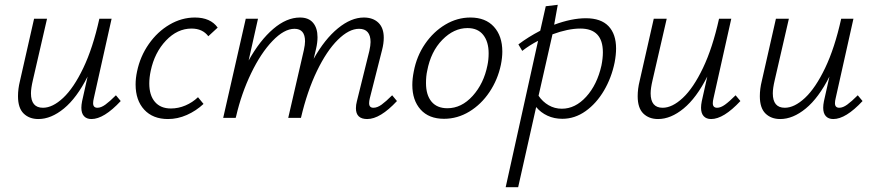

<svg xmlns="http://www.w3.org/2000/svg" viewBox="-20 -491 3640 800"><path d="M483 -70Q413 5 361 5Q341 5 330 -7Q319 -19 319 -42Q319 -54 322 -69L345 -172Q300 -83 246.5 -39Q193 5 140 5Q102 5 78.5 -18Q55 -41 55 -90Q55 -121 63 -153L122 -413H176L117 -157Q109 -123 109 -102Q109 -42 159 -42Q199 -42 243 -83Q287 -124 327 -207.5Q367 -291 394 -413H445L371 -82Q368 -70 368 -61Q368 -42 386 -42Q401 -42 419 -55Q437 -68 463 -94Z M778 -372Q719 -372 671.5 -322Q624 -272 608 -196Q602 -168 602 -143Q602 -94 625.5 -66.5Q649 -39 692 -39Q723 -39 752.5 -51.5Q782 -64 805 -86L828 -58Q797 -29 758.5 -12Q720 5 680 5Q617 5 581 -34Q545 -73 545 -139Q545 -165 551 -193Q564 -256 600 -307.5Q636 -359 686.5 -388.5Q737 -418 792 -418Q857 -418 887 -376L848 -340Q824 -372 778 -372Z M1634 -70Q1564 5 1510 5Q1463 5 1463 -40Q1463 -54 1467 -69L1519 -279Q1524 -302 1524 -316Q1524 -343 1512 -357Q1500 -371 1476 -371Q1434 -371 1387.5 -325Q1341 -279 1300.5 -195Q1260 -111 1234 0H1181L1246 -282Q1251 -305 1251 -319Q1251 -371 1207 -371Q1164 -371 1115.5 -320.5Q1067 -270 1026.5 -186Q986 -102 964 -7L962 0H910L1004 -413H1055L1016 -239Q1063 -323 1118.5 -370.5Q1174 -418 1230 -418Q1266 -418 1284.5 -396Q1303 -374 1303 -336Q1303 -314 1297 -288L1287 -246Q1333 -328 1388 -373Q1443 -418 1496 -418Q1534 -418 1556.5 -396.5Q1579 -375 1579 -334Q1579 -310 1572 -283L1521 -82Q1518 -70 1518 -61Q1518 -42 1536 -42Q1552 -42 1570 -55Q1588 -68 1614 -94Z M1698 -137Q1698 -163 1704 -193Q1716 -257 1751 -308Q1786 -359 1835.5 -388.5Q1885 -418 1940 -418Q2003 -418 2038 -379.5Q2073 -341 2073 -276Q2073 -251 2067 -221Q2054 -159 2019.5 -107.5Q1985 -56 1935.5 -26Q1886 4 1830 4Q1767 4 1732.5 -34.5Q1698 -73 1698 -137ZM2011 -219Q2016 -242 2016 -269Q2016 -317 1993.5 -345.5Q1971 -374 1928 -374Q1871 -374 1823 -325Q1775 -276 1760 -196Q1755 -174 1755 -145Q1755 -95 1778 -67.5Q1801 -40 1844 -40Q1903 -40 1949.5 -91.5Q1996 -143 2011 -219Z M2547 -289Q2547 -263 2541 -231Q2528 -167 2496.5 -113.5Q2465 -60 2420 -28Q2375 4 2323 4Q2289 4 2261 -9Q2233 -22 2214 -45L2139 289H2087L2222 -321Q2187 -303 2156 -279L2140 -306Q2181 -337 2231 -363L2254 -465L2304 -471L2289 -388Q2362 -415 2421 -415Q2484 -415 2515.5 -382Q2547 -349 2547 -289ZM2492 -273Q2492 -372 2398 -372Q2347 -372 2282 -348L2224 -92Q2241 -67 2266 -52.5Q2291 -38 2321 -38Q2377 -38 2422.5 -88Q2468 -138 2486 -218Q2492 -248 2492 -273Z M3065 -70Q2995 5 2943 5Q2923 5 2912 -7Q2901 -19 2901 -42Q2901 -54 2904 -69L2927 -172Q2882 -83 2828.5 -39Q2775 5 2722 5Q2684 5 2660.5 -18Q2637 -41 2637 -90Q2637 -121 2645 -153L2704 -413H2758L2699 -157Q2691 -123 2691 -102Q2691 -42 2741 -42Q2781 -42 2825 -83Q2869 -124 2909 -207.5Q2949 -291 2976 -413H3027L2953 -82Q2950 -70 2950 -61Q2950 -42 2968 -42Q2983 -42 3001 -55Q3019 -68 3045 -94Z M3574 -70Q3504 5 3452 5Q3432 5 3421 -7Q3410 -19 3410 -42Q3410 -54 3413 -69L3436 -172Q3391 -83 3337.5 -39Q3284 5 3231 5Q3193 5 3169.5 -18Q3146 -41 3146 -90Q3146 -121 3154 -153L3213 -413H3267L3208 -157Q3200 -123 3200 -102Q3200 -42 3250 -42Q3290 -42 3334 -83Q3378 -124 3418 -207.5Q3458 -291 3485 -413H3536L3462 -82Q3459 -70 3459 -61Q3459 -42 3477 -42Q3492 -42 3510 -55Q3528 -68 3554 -94Z"/></svg>

Font: Ysabeau Infant Semilight
Style: Italic
Weight: 300
Italic angle: -12°
Designer: Christian Thalmann (Catharsis Fonts)
Version: Version 0.003